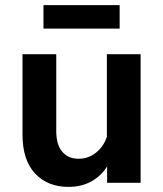

<svg xmlns="http://www.w3.org/2000/svg" viewBox="-20 -715 638 751"><path d="M530 0H399V-64Q375 -26 336.5 -5Q298 16 248 16Q166 16 117 -36.5Q68 -89 68 -189V-503H200V-203Q200 -149 223.5 -121.5Q247 -94 288 -94Q325 -94 355 -117.5Q385 -141 398 -180V-503H530ZM448 -603H150V-695H448Z"/></svg>

Font: Wix Madefor Text
Style: Bold
Weight: 700
Designer: Dalton Maag Ltd
Foundry: Dalton Maag Ltd
Version: Version 3.100